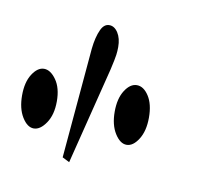

<svg xmlns="http://www.w3.org/2000/svg" viewBox="-83 -857 394 364"><g transform="rotate(10 114.0 -674.5)"><path d="M194.8 -607.4Q184.6 -591.3 172.1 -591.3Q159.7 -591.3 149.4 -607.7Q139.2 -624 139.2 -649.4Q139.2 -674.8 149.2 -690.4Q159.2 -706.1 172.1 -706.1Q185.1 -706.1 195.1 -690.7Q205.1 -675.3 205.1 -649.4Q205.1 -623.5 194.8 -607.4ZM124.5 -771Q124.5 -763.2 123.5 -755.9Q122.6 -748.5 117.7 -727.1L70.8 -540L57.1 -546.9L75.7 -759.3Q78.1 -782.2 85 -796.9Q90.8 -809.1 100.8 -809.1Q110.8 -809.1 117.7 -798.3Q124.5 -787.6 124.5 -771ZM16.8 -607.4Q5.9 -591.3 -6.6 -591.3Q-19 -591.3 -29.1 -607.7Q-39.1 -624 -39.1 -649.4Q-39.1 -674.8 -29.1 -690.4Q-19 -706.1 -6.6 -706.1Q5.9 -706.1 16.8 -690.7Q27.8 -675.3 27.8 -649.4Q27.8 -623.5 16.8 -607.4Z"/></g></svg>

Font: Scarab Serif
Style: Condensed-Light
Weight: 300
Designer: John Roberts
Foundry: Scarab
Version: 1.0